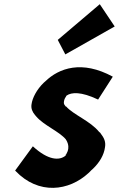

<svg xmlns="http://www.w3.org/2000/svg" viewBox="-20 -860 566 914"><path d="M256 -671 255 -670 291 -601 526 -734 455 -840ZM137 -163H136L52 -48L53 -47C164 70 309 49 401 -36C406 -40 410 -45 414 -49L423 -57C453 -86 475 -121 480 -160C484 -185 476 -203 459 -225L457 -228L452 -232C410 -284 329 -314 295 -353H294H293C289 -358 283 -364 284 -373C285 -381 286 -389 294 -400L296 -404L297 -405C320 -421 365 -425 447 -386L517 -495C370 -575 261 -536 196 -473L188 -466C155 -434 134 -394 130 -363C127 -344 134 -327 147 -312L153 -305C189 -263 261 -235 294 -196V-194H295C302 -182 307 -169 305 -153C304 -143 300 -134 295 -125L293 -124V-121L292 -119C263 -95 210 -96 137 -163Z"/></svg>

Font: Hussar Woodtype
Style: SeBdObl
Weight: 900
Foundry: Cannot Into Space Fonts
Version: Version 1.07